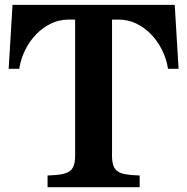

<svg xmlns="http://www.w3.org/2000/svg" viewBox="-20 -780 780 800"><path d="M32.2 -759.8H708L724.1 -493.2H680.2Q673.3 -536.1 654.5 -573.2Q635.7 -610.4 608.4 -638.2Q581.1 -666 547.6 -681.9Q514.2 -697.8 478 -698.2H446.8V-144Q445.8 -115.7 450.2 -97.4Q454.6 -79.1 467 -68.6Q479.5 -58.1 502.4 -54Q525.4 -49.8 562 -48.8V0H178.2V-48.8Q214.8 -49.8 237.8 -54.2Q260.7 -58.6 272.9 -68.8Q285.2 -79.1 289.6 -97.4Q293.9 -115.7 293 -144V-698.2H262.2Q226.1 -697.8 192.6 -681.9Q159.2 -666 131.8 -638.2Q104.5 -610.4 85.7 -573.2Q66.9 -536.1 60.1 -493.2H16.1Z"/></svg>

Font: BIZ UDPMincho
Style: Bold
Weight: 700
Designer: TypeBank Co., Ltd.
Foundry: Morisawa Inc.
Version: Version 1.06